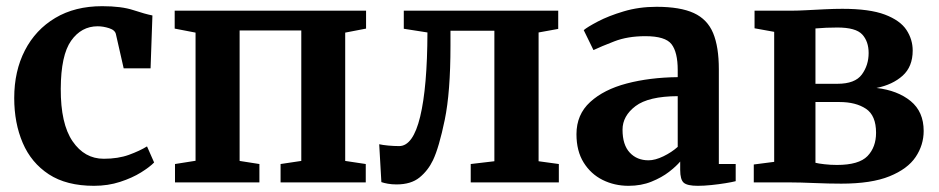

<svg xmlns="http://www.w3.org/2000/svg" viewBox="-20 -590 3036 621"><path d="M26 -273Q26 -360 60.5 -427Q95 -494 158.8 -532Q222.5 -570 310.5 -570Q373 -570 411.5 -557.2Q450 -544.5 473 -540L467 -369H380L355 -479Q352.5 -492.5 333 -498.8Q313.5 -505 296 -505Q243 -505 210 -458.2Q177 -411.5 176.5 -303Q176 -189.5 214.8 -133Q253.5 -76.5 315.5 -76.5Q362 -76.5 397 -89.2Q432 -102 455.5 -116.5L478.5 -64.5Q464.5 -50 436 -32.2Q407.5 -14.5 368.5 -1.8Q329.5 11 284 11Q195 11 138 -26.2Q81 -63.5 53.5 -127.8Q26 -192 26 -273Z M546 0V-59.5L612.5 -70V-484.5L545 -497.5V-555.5H1164V-497.5L1096.5 -484.5V-69.5L1163 -59.5V0H887.5V-59.5L954.5 -69.5V-491.5H755V-69.5L819 -59.5V0Z M1262.5 6.5Q1247 6.5 1234.5 4.2Q1222 2 1213.5 -1L1206.5 -123.5Q1217 -121 1235.8 -119.2Q1254.5 -117.5 1271 -117.5Q1316 -117.5 1339 -212.8Q1362 -308 1362.5 -485L1286 -497V-555.5H1785.5V-496.5L1722 -485V-68.5L1787.5 -59.5V0H1502.5V-59.5L1579 -68.5V-490.5H1437V-442Q1437 -292 1418.5 -202.5Q1400 -113 1380.5 -72Q1364.5 -38.5 1337 -16Q1309.5 6.5 1262.5 6.5Z M1844.5 -156Q1844.5 -219.5 1888.8 -260Q1933 -300.5 2007.2 -320Q2081.5 -339.5 2172 -340.5V-363.5Q2172 -421 2152 -447Q2132 -473 2067.5 -473Q2010 -473 1966.8 -456.2Q1923.5 -439.5 1899.5 -428L1868 -492.5Q1879.5 -502.5 1913.8 -520.5Q1948 -538.5 1997.2 -553.2Q2046.5 -568 2103.5 -568Q2180 -568 2224 -547.8Q2268 -527.5 2286.5 -483Q2305 -438.5 2305 -366V-59.5H2359.5V-4Q2348 -1 2326.5 2.5Q2305 6 2281 8.5Q2257 11 2237 11Q2203 11 2191.5 1Q2180 -9 2180 -40.5V-67.5Q2167.5 -52.5 2144 -34.2Q2120.5 -16 2087.2 -2.5Q2054 11 2013 11Q1967.5 11 1929.2 -8Q1891 -27 1867.8 -64.2Q1844.5 -101.5 1844.5 -156ZM2077.5 -71.5Q2099 -71.5 2125.8 -84.5Q2152.5 -97.5 2172 -115V-279Q2077.5 -278.5 2035.5 -246.8Q1993.5 -215 1993.5 -170.5Q1993.5 -121.5 2016.8 -96.5Q2040 -71.5 2077.5 -71.5Z M2701 4Q2661 4 2613.8 2Q2566.5 0 2537 0H2418V-58L2484 -66.5V-487L2420.5 -498.5V-555.5H2542.5Q2560 -555.5 2588.5 -557Q2617 -558.5 2648.2 -560Q2679.5 -561.5 2704.5 -561.5Q2792.5 -561.5 2842 -542.8Q2891.5 -524 2911.8 -493.2Q2932 -462.5 2932 -426.5Q2932 -374.5 2899.5 -345.2Q2867 -316 2815 -305.5Q2883.5 -297.5 2925.5 -263Q2967.5 -228.5 2967.5 -166.5Q2967.5 -121 2941.5 -82.2Q2915.5 -43.5 2857 -19.8Q2798.5 4 2701 4ZM2617.5 -319H2688.5Q2745.5 -319 2767.5 -349Q2789.5 -379 2789.5 -418.5Q2789.5 -456 2768.8 -478.5Q2748 -501 2688.5 -501Q2652 -501 2617.5 -498ZM2687 -56.5Q2758 -56.5 2785.8 -85.2Q2813.5 -114 2813.5 -160.5Q2813.5 -216.5 2780.8 -238.2Q2748 -260 2695.5 -260H2617.5V-63.5Q2627 -61 2646.5 -58.8Q2666 -56.5 2687 -56.5Z"/></svg>

Font: Merriweather
Style: Bold
Weight: 700
Designer: Eben Sorkin
Foundry: Eben Sorkin
Version: Version 2.100; ttfautohint (v1.7.19-72a1) -l 8 -r 50 -G 200 